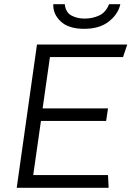

<svg xmlns="http://www.w3.org/2000/svg" viewBox="-20 -899 640 919"><path d="M60 0 157 -686H589L569 -626H219L184 -380H497L488 -320H176L139 -61H497L500 0ZM383 -761Q308 -761 270.5 -796.5Q233 -832 235 -879H290Q294 -840 321.5 -825Q349 -810 385 -810Q423 -810 455 -825Q487 -840 502 -879H556Q546 -832 501.5 -796.5Q457 -761 383 -761Z"/></svg>

Font: Chivo Mono Medium ExtraLight
Style: Italic
Weight: 250
Italic angle: -8.05°
Monospace: yes
Version: Version 1.008